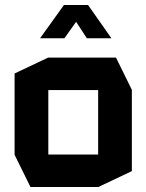

<svg xmlns="http://www.w3.org/2000/svg" viewBox="-20 -743 582 763"><path d="M172 -385V-514H441L504 -386V-385ZM101 0 38 -128V-129H370V0ZM38 -129V-451L171 -514H172V-129ZM370 0V-385H504V-63L371 0ZM325 -591 249 -708 330 -723 422 -592V-591ZM140 -591V-592L234 -723H330L236 -591Z"/></svg>

Font: Foldit SemiBold
Style: Regular
Weight: 600
Version: Version 1.003